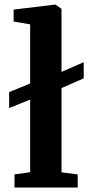

<svg xmlns="http://www.w3.org/2000/svg" viewBox="-20 -840 416 860"><path d="M45 0V-59L115 -68.5V-394L21 -356V-427.5L115 -466V-731L41 -743.5V-797L226.5 -819.5H228.5L255.5 -800.5V-518L355 -561.5V-489L255.5 -445.5V-68L328 -59V0Z"/></svg>

Font: Merriweather 20pt
Style: Bold
Weight: 700
Version: Version 2.100